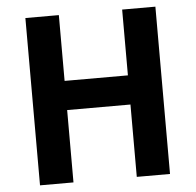

<svg xmlns="http://www.w3.org/2000/svg" viewBox="-52 -793 862 846"><g transform="rotate(-5 378.5 -370.0)"><path d="M91 0H239V-320H519V0H666V-740H519V-449H239V-740H91Z"/></g></svg>

Font: Genne Gothic Bold
Style: Regular
Weight: 700
Designer: Ryoko NISHIZUKA (kana & ideographs); Paul D. Hunt (Latin, Greek & Cyrillic); Wenlong ZHANG (bopomofo); Sandoll Communica
Foundry: Adobe Systems Incorporated
Version: Version 1.004;PS 1.004;hotconv 16.6.51;makeotf.lib2.5.65220